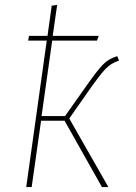

<svg xmlns="http://www.w3.org/2000/svg" viewBox="-20 -756 549 776"><path d="M260 -277 418 0H392L241 -268H146L108 0H86L169 -592H94L97 -611H172L189 -733L211 -736L193 -611H379L372 -592H191L148 -287H243L325 -403Q371 -469 395 -494Q419 -519 454 -529L461 -511Q429 -501 406.5 -477.5Q384 -454 339 -390Z"/></svg>

Font: Fira Sans Thin
Style: Italic
Weight: 250
Italic angle: -8°
Designer: Carrois Corporate & Edenspiekermann AG
Foundry: Carrois Corporate GbR & Edenspiekermann AG
Version: Version 4.203